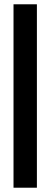

<svg xmlns="http://www.w3.org/2000/svg" viewBox="-20 -755 236 895"><path d="M43 120V-735H152V120Z"/></svg>

Font: Kanit
Style: Regular
Weight: 400
Designer: Katatrad Team
Foundry: CadsonDemak
Version: Version 2.000; ttfautohint (v1.8.3)